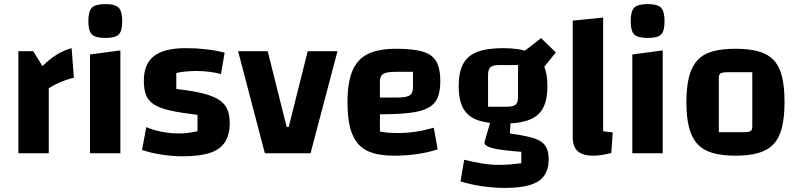

<svg xmlns="http://www.w3.org/2000/svg" viewBox="-20 -751 3910 941"><path d="M143 -500 188 -427Q225 -463 259.5 -484Q294 -505 331 -515L342 -370Q323 -366 299.5 -357.5Q276 -349 254.5 -338.5Q233 -328 219 -318V0H70V-500Z M421 -484 570 -504V0H421ZM497 -565Q448 -565 430.5 -582Q413 -599 413 -647Q413 -696 430.5 -713.5Q448 -731 497 -731Q544 -731 561.5 -713.5Q579 -696 579 -647Q579 -599 562 -582Q545 -565 497 -565Z M685 -356Q685 -438 735 -476.5Q785 -515 891 -515Q942 -515 989.5 -509.5Q1037 -504 1081 -493L1063 -388Q1038 -395 1007 -399Q976 -403 943 -403Q916 -403 889 -400.5Q862 -398 844 -393V-315Q922 -306 973 -293.5Q1024 -281 1053 -262Q1082 -243 1094 -215.5Q1106 -188 1106 -148Q1106 -91 1082.5 -54.5Q1059 -18 1008.5 -1.5Q958 15 876 15Q825 15 773 7Q721 -1 676 -16L697 -128Q770 -97 859 -97Q880 -97 900.5 -99.5Q921 -102 948 -108V-188Q865 -198 813.5 -209.5Q762 -221 734 -239.5Q706 -258 695.5 -285.5Q685 -313 685 -356Z M1147 -500H1292L1385 -129H1395L1488 -500H1634L1502 0H1278Z M1912 12Q1850 12 1806 -1.5Q1762 -15 1735 -46Q1708 -77 1695.5 -127Q1683 -177 1683 -250Q1683 -346 1707 -403.5Q1731 -461 1783 -486.5Q1835 -512 1921 -512Q2005 -512 2052 -498Q2099 -484 2118.5 -449.5Q2138 -415 2138 -353Q2138 -304 2125 -272.5Q2112 -241 2079.5 -223Q2047 -205 1989.5 -198Q1932 -191 1842 -191H1812V-273H1927Q1971 -273 1987.5 -283.5Q2004 -294 2004 -323V-399H1918Q1875 -399 1858.5 -389Q1842 -379 1842 -351V-107Q1873 -99 1931 -99Q1973 -99 2014.5 -105Q2056 -111 2106 -125L2125 -19Q2080 -4 2025 4Q1970 12 1912 12Z M2445 -145Q2367 -145 2319 -163Q2271 -181 2249.5 -221.5Q2228 -262 2228 -329Q2228 -396 2249.5 -437Q2271 -478 2319 -496.5Q2367 -515 2445 -515Q2524 -515 2571.5 -496.5Q2619 -478 2641 -437.5Q2663 -397 2663 -329Q2663 -262 2641.5 -221.5Q2620 -181 2572 -163Q2524 -145 2445 -145ZM2372 -228H2465Q2496 -228 2507.5 -238.5Q2519 -249 2519 -275V-432H2425Q2395 -432 2383.5 -421.5Q2372 -411 2372 -384ZM2669 30Q2669 79 2647 110Q2625 141 2578 155.5Q2531 170 2455 170Q2397 170 2341 161.5Q2285 153 2237 138L2255 32Q2304 44 2344.5 50.5Q2385 57 2426 57Q2458 57 2484 54.5Q2510 52 2535 49V-7Q2437 -14 2395.5 -24.5Q2354 -35 2354 -53L2387 -166L2483 -165L2479 -97Q2536 -89 2573.5 -80Q2611 -71 2631.5 -57Q2652 -43 2660.5 -22Q2669 -1 2669 30ZM2620 -389 2540 -493 2632 -564 2704 -494Z M2936 -108Q2948 -106 2960 -104.5Q2972 -103 2983 -102L2976 -1Q2951 5 2929.5 8.5Q2908 12 2888 12Q2836 12 2811.5 -10Q2787 -32 2787 -79V-650L2936 -665Z M3079 -484 3228 -504V0H3079ZM3155 -565Q3106 -565 3088.5 -582Q3071 -599 3071 -647Q3071 -696 3088.5 -713.5Q3106 -731 3155 -731Q3202 -731 3219.5 -713.5Q3237 -696 3237 -647Q3237 -599 3220 -582Q3203 -565 3155 -565Z M3585 12Q3518 12 3472 -1.5Q3426 -15 3398 -45.5Q3370 -76 3357 -126.5Q3344 -177 3344 -250Q3344 -324 3357 -374.5Q3370 -425 3398 -455.5Q3426 -486 3472 -499Q3518 -512 3585 -512Q3652 -512 3698 -499Q3744 -486 3772.5 -455.5Q3801 -425 3813 -374.5Q3825 -324 3825 -250Q3825 -177 3812.5 -126.5Q3800 -76 3772 -45.5Q3744 -15 3698 -1.5Q3652 12 3585 12ZM3503 -103H3624Q3649 -103 3658 -108.5Q3667 -114 3667 -129V-397H3546Q3521 -397 3512 -391.5Q3503 -386 3503 -371Z"/></svg>

Font: Changa ExtraLight SemiBold
Style: Regular
Weight: 600
Version: Version 3.002; ttfautohint (v1.8.2)